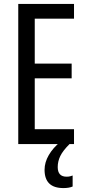

<svg xmlns="http://www.w3.org/2000/svg" viewBox="-20 -734 442 978"><path d="M357 0H73V-714H357V-639H157V-410H345V-335H157V-76H357ZM274 117Q274 166 319 166Q330 166 337.5 164Q345 162 350 160V216Q332 224 303 224Q207 224 207 131Q207 93 228.5 56Q250 19 288 -12L334 0Q300 34 287 61Q274 88 274 117Z"/></svg>

Font: Noto Sans Oriya ExtCond
Style: Regular
Weight: 400
Width: 2
Designer: Amélie Bonet and Sol Matas
Foundry: Google LLC
Version: Version 2.006; ttfautohint (v1.8.4.7-5d5b)